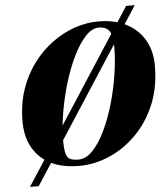

<svg xmlns="http://www.w3.org/2000/svg" viewBox="-61 -884 911 1039"><g transform="rotate(-5 395.0 -365.0)"><path d="M335 10Q198 10 124 -61.5Q50 -133 50 -255Q50 -349 76.5 -427.8Q103 -506.5 148.8 -568Q194.5 -629.5 253 -672.5Q311.5 -715.5 376.2 -737.8Q441 -760 505 -760Q591.5 -760 655.5 -727.8Q719.5 -695.5 754.8 -636Q790 -576.5 790 -495Q790 -377.5 750.8 -284.2Q711.5 -191 645.8 -125.2Q580 -59.5 499.2 -24.8Q418.5 10 335 10ZM505 -726.5Q468 -726.5 432.2 -688Q396.5 -649.5 365.2 -585.2Q334 -521 310.5 -443Q287 -365 273.5 -284.8Q260 -204.5 260 -135Q260 -84 267.5 -60.5Q275 -37 291.8 -30.8Q308.5 -24.5 335 -24.5Q375 -24.5 411.8 -63Q448.5 -101.5 479.2 -165.5Q510 -229.5 532.5 -307.2Q555 -385 567.5 -465.2Q580 -545.5 580 -615Q580 -676.5 562.5 -701.5Q545 -726.5 505 -726.5ZM663 -830.5H710L107 100H59.5Z"/></g></svg>

Font: Bodoni* 06pt Fatface
Style: Italic
Weight: 900
Italic angle: -13°
Version: Version 2.3